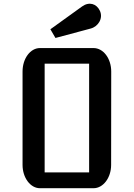

<svg xmlns="http://www.w3.org/2000/svg" viewBox="-20 -994 707 1014"><path d="M99.1 -123C99.1 -55.2 140.6 0 190.9 0H474.1C524.9 0 566.9 -55.2 566.9 -123L567.4 -616.2C567.4 -685.5 525.4 -740.2 474.1 -740.2H190.9C140.6 -740.2 99.1 -685.5 99.1 -616.2ZM215.8 -83.5V-657.7H450.7V-83.5ZM272.9 -793.5 459 -843.3C498 -853.5 525.9 -896.5 507.8 -936.5C490.2 -975.1 450.2 -986.3 413.6 -960L246.1 -839.4Z"/></svg>

Font: Atomic Age
Style: Regular
Weight: 400
Designer: James Grieshaber
Foundry: James Grieshaber
Version: Version 1.002